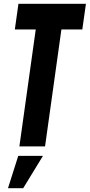

<svg xmlns="http://www.w3.org/2000/svg" viewBox="-20 -770 472 1010"><path d="M82 0 168 -615H58L77 -750H432L413 -615H303L217 0ZM22 220 76 50H206L102 220Z"/></svg>

Font: Mohave
Style: Bold Italic
Weight: 700
Italic angle: -8°
Designer: Gumpita Rahayu
Foundry: Tokotype
Version: Version 2.003; ttfautohint (v1.8.3)